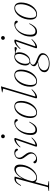

<svg xmlns="http://www.w3.org/2000/svg" viewBox="1323 -2151 1014 3850"><g transform="rotate(-90 1830.0 -226.0)"><path d="M125 -103.5Q123 -98 122.5 -92Q122 -86 122 -80.5Q122 -50.5 141.5 -27.8Q161 -5 196 -5Q224.5 -5 254.8 -22Q285 -39 313.5 -68.8Q342 -98.5 364.5 -137.8Q387 -177 400.2 -222Q413.5 -267 413.5 -314Q413.5 -364.5 396.8 -389.5Q380 -414.5 347 -414.5Q321.5 -414.5 296.8 -401.2Q272 -388 248.8 -364.2Q225.5 -340.5 205.5 -310Q185.5 -279.5 169.8 -244.5Q154 -209.5 144 -174ZM91 -53.5 110.5 -53 35 228 122.5 240.5 119 251.5H-75L-71.5 240.5L1.5 228L173.5 -409Q172 -412 167.5 -413Q163 -414 154.5 -414Q136 -414 116.8 -403Q97.5 -392 78.2 -368.8Q59 -345.5 39 -310.5L28.5 -315.5Q53.5 -366.5 76.8 -394.2Q100 -422 124 -432.8Q148 -443.5 173 -443.5Q185.5 -443.5 196.8 -441.5Q208 -439.5 214.5 -437L158 -229L151.5 -236.5Q186.5 -313 223.8 -358.8Q261 -404.5 297 -425Q333 -445.5 362 -445.5Q407 -445.5 430.8 -417Q454.5 -388.5 454.5 -335Q454.5 -282 439.8 -231.5Q425 -181 399 -137Q373 -93 339.2 -60Q305.5 -27 267.8 -8.5Q230 10 192 10Q149.5 10 123 -8.2Q96.5 -26.5 91 -53.5Z M506.5 -63.5Q512.5 -62 517.8 -52.8Q523 -43.5 531.5 -32.5Q540.5 -22 552.2 -16Q564 -10 579.5 -10Q607 -10 628.5 -21.8Q650 -33.5 662.5 -53.8Q675 -74 675 -100Q675 -115 670 -131.2Q665 -147.5 653 -167.8Q641 -188 619.5 -214.5Q598 -241 585.8 -261.2Q573.5 -281.5 568.8 -297.8Q564 -314 564 -328.5Q564 -365.5 581.5 -391.5Q599 -417.5 628 -431.5Q657 -445.5 691 -445.5Q717.5 -445.5 735.8 -437.8Q754 -430 763.5 -418.5Q773 -407 773 -395Q773 -388.5 770.2 -383Q767.5 -377.5 761.5 -374.5Q755.5 -371.5 747 -371.5Q742.5 -373.5 737.8 -383.2Q733 -393 724 -404Q715.5 -415 703.8 -421.5Q692 -428 676 -428Q641 -428 616.5 -407.2Q592 -386.5 592 -346Q592 -332.5 597 -318.2Q602 -304 613.5 -286.2Q625 -268.5 645.5 -243Q666.5 -218 679 -197Q691.5 -176 697.2 -157Q703 -138 703 -119.5Q703 -85 684.8 -55.5Q666.5 -26 634.2 -8Q602 10 558.5 10Q532.5 10 515 3Q497.5 -4 488.8 -15.2Q480 -26.5 480 -37.5Q480 -45 483.5 -51Q487 -57 493 -60.2Q499 -63.5 506.5 -63.5Z M820.5 -30.5 956 -425.5 969 -413Q952.5 -415 930.2 -409.5Q908 -404 878 -384.2Q848 -364.5 807 -322L798.5 -330.5Q835 -375 865.8 -400.2Q896.5 -425.5 921 -435.5Q945.5 -445.5 962 -445.5Q984 -445.5 987 -437Q990 -428.5 982.5 -407L846.5 -10.5L833.5 -23Q849 -21 870.5 -25.2Q892 -29.5 921.5 -46.8Q951 -64 990.5 -102.5L998.5 -94Q963 -54 934 -31.5Q905 -9 881.8 0.5Q858.5 10 840 10Q818 10 815.5 0.8Q813 -8.5 820.5 -30.5ZM983 -674.5Q983 -684.5 988 -693Q993 -701.5 1001.5 -706.2Q1010 -711 1021 -711Q1039 -711 1049.2 -700.5Q1059.5 -690 1059.5 -674.5Q1059.5 -663.5 1055 -654.8Q1050.5 -646 1041.8 -641Q1033 -636 1021 -636Q1004 -636 993.5 -647Q983 -658 983 -674.5Z M1275 -427Q1244.5 -427 1211.5 -404.5Q1178.5 -382 1149.8 -341.8Q1121 -301.5 1103 -247.2Q1085 -193 1085 -129Q1085 -71 1102.8 -46.5Q1120.5 -22 1156.5 -22Q1180 -22 1203.2 -33Q1226.5 -44 1251 -70.5Q1275.5 -97 1302.5 -145H1316Q1287.5 -85 1260.8 -51Q1234 -17 1206.2 -3.5Q1178.5 10 1146.5 10Q1103.5 10 1076.2 -19Q1049 -48 1049 -109.5Q1049 -189.5 1073.2 -252Q1097.5 -314.5 1135 -357.8Q1172.5 -401 1214.8 -423.2Q1257 -445.5 1293 -445.5Q1330 -445.5 1348.5 -433Q1367 -420.5 1367 -400.5Q1367 -390 1360.5 -383Q1354 -376 1342.5 -376Q1336.5 -376 1331.8 -383.5Q1327 -391 1320 -401Q1313 -411.5 1302.5 -419.2Q1292 -427 1275 -427Z M1623 -445.5Q1658.5 -445.5 1682.8 -430.2Q1707 -415 1719.2 -385Q1731.5 -355 1731.5 -311.5Q1731.5 -251.5 1714 -194Q1696.5 -136.5 1664.5 -90.5Q1632.5 -44.5 1589.8 -17.2Q1547 10 1497 10Q1461.5 10 1437.2 -5.2Q1413 -20.5 1400.8 -50.8Q1388.5 -81 1388.5 -124Q1388.5 -184 1406 -241.5Q1423.5 -299 1455.5 -345Q1487.5 -391 1530.2 -418.2Q1573 -445.5 1623 -445.5ZM1495.5 -5.5Q1529.5 -5.5 1559.5 -24.5Q1589.5 -43.5 1615 -75.5Q1640.5 -107.5 1659 -148.2Q1677.5 -189 1687.5 -232.5Q1697.5 -276 1697.5 -317Q1697.5 -377 1679.2 -403.5Q1661 -430 1624.5 -430Q1590.5 -430 1560.2 -411Q1530 -392 1504.8 -360Q1479.5 -328 1461 -287.2Q1442.5 -246.5 1432.2 -203Q1422 -159.5 1422 -118.5Q1422 -58.5 1440.5 -32Q1459 -5.5 1495.5 -5.5Z M1977.5 -668.5Q1968.5 -670.5 1956 -673.2Q1943.5 -676 1929.2 -679.2Q1915 -682.5 1900.5 -686L1902.5 -692.5L2016 -713H2024L1815 -11L1801 -23Q1817.5 -21 1838.8 -25.2Q1860 -29.5 1889.2 -46.8Q1918.5 -64 1957 -101.5L1965.5 -92.5Q1931 -53.5 1902.2 -31.2Q1873.5 -9 1850.2 0.5Q1827 10 1809 10Q1787.5 10 1784.5 1.2Q1781.5 -7.5 1788 -29.5Z M2251 -445.5Q2286.5 -445.5 2310.8 -430.2Q2335 -415 2347.2 -385Q2359.5 -355 2359.5 -311.5Q2359.5 -251.5 2342 -194Q2324.5 -136.5 2292.5 -90.5Q2260.5 -44.5 2217.8 -17.2Q2175 10 2125 10Q2089.5 10 2065.2 -5.2Q2041 -20.5 2028.8 -50.8Q2016.5 -81 2016.5 -124Q2016.5 -184 2034 -241.5Q2051.5 -299 2083.5 -345Q2115.5 -391 2158.2 -418.2Q2201 -445.5 2251 -445.5ZM2123.5 -5.5Q2157.5 -5.5 2187.5 -24.5Q2217.5 -43.5 2243 -75.5Q2268.5 -107.5 2287 -148.2Q2305.5 -189 2315.5 -232.5Q2325.5 -276 2325.5 -317Q2325.5 -377 2307.2 -403.5Q2289 -430 2252.5 -430Q2218.5 -430 2188.2 -411Q2158 -392 2132.8 -360Q2107.5 -328 2089 -287.2Q2070.5 -246.5 2060.2 -203Q2050 -159.5 2050 -118.5Q2050 -58.5 2068.5 -32Q2087 -5.5 2123.5 -5.5Z M2783 -395Q2776.5 -395 2770.8 -397.8Q2765 -400.5 2756.8 -404.8Q2748.5 -409 2735.8 -413.2Q2723 -417.5 2704 -420.8Q2685 -424 2656 -425L2638.5 -438.5Q2689 -432 2718.5 -433.2Q2748 -434.5 2765.2 -438Q2782.5 -441.5 2795 -441.5Q2802 -441.5 2807 -437.2Q2812 -433 2812 -425Q2812 -419.5 2810 -414.2Q2808 -409 2804 -404.5Q2800 -400 2794.8 -397.5Q2789.5 -395 2783 -395ZM2529.5 -141Q2552.5 -141 2574 -153.5Q2595.5 -166 2613.8 -187.2Q2632 -208.5 2645.2 -235.2Q2658.5 -262 2666.2 -291.5Q2674 -321 2673.5 -349.5Q2673.5 -393 2660.2 -412.5Q2647 -432 2619.5 -432Q2597 -432 2575.5 -419.8Q2554 -407.5 2536 -386.2Q2518 -365 2504.2 -338Q2490.5 -311 2483 -281.5Q2475.5 -252 2475.5 -223.5Q2475.5 -180.5 2488.8 -160.8Q2502 -141 2529.5 -141ZM2619 -445.5Q2649.5 -445.5 2668.8 -433.2Q2688 -421 2697.5 -399.2Q2707 -377.5 2707 -348.5Q2707 -310 2694.5 -271Q2682 -232 2658.5 -199.8Q2635 -167.5 2602.5 -147.8Q2570 -128 2530 -128Q2500.5 -128 2480.8 -140.2Q2461 -152.5 2451.5 -174.2Q2442 -196 2442 -224.5Q2442 -263.5 2454.8 -302.5Q2467.5 -341.5 2491 -373.8Q2514.5 -406 2547 -425.8Q2579.5 -445.5 2619 -445.5ZM2480.5 261.5Q2443.5 261.5 2411.8 255Q2380 248.5 2356.5 235.5Q2333 222.5 2320 203Q2307 183.5 2307 157.5Q2307 123 2328 95Q2349 67 2394 47.8Q2439 28.5 2511.5 21L2538.5 22.5V30Q2490.5 32 2454.2 42.2Q2418 52.5 2393.8 69Q2369.5 85.5 2357 106.8Q2344.5 128 2344.5 153Q2344.5 182.5 2361.5 203.2Q2378.5 224 2409.8 235.2Q2441 246.5 2482.5 246.5Q2538.5 246.5 2577.8 230.5Q2617 214.5 2637.5 188.8Q2658 163 2658 134.5Q2658 121 2653.2 109Q2648.5 97 2636 85.2Q2623.5 73.5 2600.8 61.5Q2578 49.5 2542 36.5Q2494.5 19.5 2470 5.2Q2445.5 -9 2436.5 -22.5Q2427.5 -36 2427.5 -50.5Q2427.5 -70.5 2437.2 -87.2Q2447 -104 2466.2 -116.5Q2485.5 -129 2514 -137.5L2522.5 -131.5Q2486 -120.5 2471 -104.2Q2456 -88 2456 -71.5Q2456 -60.5 2461.8 -50.8Q2467.5 -41 2480 -31.5Q2492.5 -22 2513 -12.2Q2533.5 -2.5 2563 8.5Q2610 26 2637.8 43.2Q2665.5 60.5 2677.2 79.2Q2689 98 2689 120Q2689 149.5 2674 175Q2659 200.5 2631.2 220Q2603.5 239.5 2565.2 250.5Q2527 261.5 2480.5 261.5Z M2793.5 -30.5 2929 -425.5 2942 -413Q2925.5 -415 2903.2 -409.5Q2881 -404 2851 -384.2Q2821 -364.5 2780 -322L2771.5 -330.5Q2808 -375 2838.8 -400.2Q2869.5 -425.5 2894 -435.5Q2918.5 -445.5 2935 -445.5Q2957 -445.5 2960 -437Q2963 -428.5 2955.5 -407L2819.5 -10.5L2806.5 -23Q2822 -21 2843.5 -25.2Q2865 -29.5 2894.5 -46.8Q2924 -64 2963.5 -102.5L2971.5 -94Q2936 -54 2907 -31.5Q2878 -9 2854.8 0.5Q2831.5 10 2813 10Q2791 10 2788.5 0.8Q2786 -8.5 2793.5 -30.5ZM2956 -674.5Q2956 -684.5 2961 -693Q2966 -701.5 2974.5 -706.2Q2983 -711 2994 -711Q3012 -711 3022.2 -700.5Q3032.5 -690 3032.5 -674.5Q3032.5 -663.5 3028 -654.8Q3023.5 -646 3014.8 -641Q3006 -636 2994 -636Q2977 -636 2966.5 -647Q2956 -658 2956 -674.5Z M3248 -427Q3217.5 -427 3184.5 -404.5Q3151.5 -382 3122.8 -341.8Q3094 -301.5 3076 -247.2Q3058 -193 3058 -129Q3058 -71 3075.8 -46.5Q3093.5 -22 3129.5 -22Q3153 -22 3176.2 -33Q3199.5 -44 3224 -70.5Q3248.5 -97 3275.5 -145H3289Q3260.5 -85 3233.8 -51Q3207 -17 3179.2 -3.5Q3151.5 10 3119.5 10Q3076.5 10 3049.2 -19Q3022 -48 3022 -109.5Q3022 -189.5 3046.2 -252Q3070.5 -314.5 3108 -357.8Q3145.5 -401 3187.8 -423.2Q3230 -445.5 3266 -445.5Q3303 -445.5 3321.5 -433Q3340 -420.5 3340 -400.5Q3340 -390 3333.5 -383Q3327 -376 3315.5 -376Q3309.5 -376 3304.8 -383.5Q3300 -391 3293 -401Q3286 -411.5 3275.5 -419.2Q3265 -427 3248 -427Z M3596 -445.5Q3631.5 -445.5 3655.8 -430.2Q3680 -415 3692.2 -385Q3704.5 -355 3704.5 -311.5Q3704.5 -251.5 3687 -194Q3669.5 -136.5 3637.5 -90.5Q3605.5 -44.5 3562.8 -17.2Q3520 10 3470 10Q3434.5 10 3410.2 -5.2Q3386 -20.5 3373.8 -50.8Q3361.5 -81 3361.5 -124Q3361.5 -184 3379 -241.5Q3396.5 -299 3428.5 -345Q3460.5 -391 3503.2 -418.2Q3546 -445.5 3596 -445.5ZM3468.5 -5.5Q3502.5 -5.5 3532.5 -24.5Q3562.5 -43.5 3588 -75.5Q3613.5 -107.5 3632 -148.2Q3650.5 -189 3660.5 -232.5Q3670.5 -276 3670.5 -317Q3670.5 -377 3652.2 -403.5Q3634 -430 3597.5 -430Q3563.5 -430 3533.2 -411Q3503 -392 3477.8 -360Q3452.5 -328 3434 -287.2Q3415.5 -246.5 3405.2 -203Q3395 -159.5 3395 -118.5Q3395 -58.5 3413.5 -32Q3432 -5.5 3468.5 -5.5Z"/></g></svg>

Font: Newsreader 24pt ExtraLight
Style: Italic
Weight: 250
Italic angle: -17°
Designer: Hugues Gentile
Foundry: Production Type
Version: Version 1.003